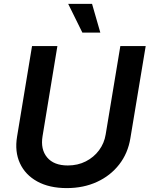

<svg xmlns="http://www.w3.org/2000/svg" viewBox="-20 -967 777 998"><path d="M327.1 10.7Q236.3 10.7 173.8 -23.7Q111.3 -58.1 83.5 -118.7Q55.7 -179.2 68.8 -257.3L146.5 -727.5H278.3L201.2 -259.3Q189.9 -190.9 224.9 -148.9Q259.8 -106.9 332.5 -106.9Q384.3 -106.9 426 -128.2Q467.8 -149.4 494.9 -186Q522 -222.7 529.3 -268.1L605.5 -727.5H737.3L657.7 -248.5Q645 -170.4 599.6 -112.1Q554.2 -53.7 484.1 -21.5Q414.1 10.7 327.1 10.7ZM408.2 -797.4 334.5 -946.8H458.5L501.5 -797.4Z"/></svg>

Font: Inter Semi Bold
Style: Italic
Weight: 600
Italic angle: -9.39999°
Designer: Rasmus Andersson
Foundry: rsms
Version: Version 4.000;git-3c8e0fc